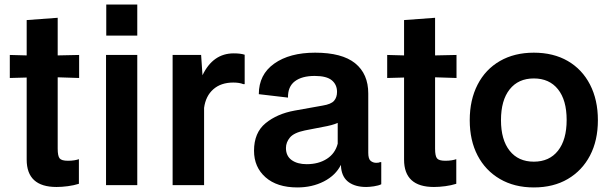

<svg xmlns="http://www.w3.org/2000/svg" viewBox="-20 -812 2679 842"><path d="M228 8Q97 8 97 -112V-472L23 -470V-571L97 -569V-724L233 -734V-569L327 -571V-470L233 -473V-160Q233 -128 241.5 -117.5Q250 -107 278 -107Q293 -107 305.5 -109Q318 -111 326 -114V-6Q304 1 277.5 4.5Q251 8 228 8Z M445 0V-571H582V0ZM446 -656V-792H582V-656Z M737 0V-571H862L868 -482Q914 -578 1005 -578Q1035 -578 1053 -572V-443H1047Q1030 -450 1003 -450Q949 -450 915.5 -420.5Q882 -391 875 -339V0Z M1284 10Q1195 10 1144.5 -34.5Q1094 -79 1094 -151Q1094 -230 1144.5 -271.5Q1195 -313 1272 -327L1395 -349Q1432 -355 1445 -370Q1458 -385 1458 -409Q1458 -441 1435 -460Q1412 -479 1360 -479Q1304 -479 1273 -455.5Q1242 -432 1243 -384L1115 -399Q1115 -485 1182.5 -533Q1250 -581 1362 -581Q1480 -581 1537.5 -534.5Q1595 -488 1595 -402V-142Q1595 -115 1605.5 -106.5Q1616 -98 1630 -98Q1642 -98 1646 -101H1652V-4Q1640 2 1620 5Q1600 8 1586 8Q1539 8 1510 -12.5Q1481 -33 1476 -75L1475 -89Q1452 -43 1400.5 -16.5Q1349 10 1284 10ZM1325 -92Q1377 -92 1413.5 -115.5Q1450 -139 1461 -182V-273Q1450 -268 1433.5 -263.5Q1417 -259 1394 -255L1317 -240Q1269 -230 1251.5 -209Q1234 -188 1234 -163Q1234 -128 1259 -110Q1284 -92 1325 -92Z M1883 8Q1752 8 1752 -112V-472L1678 -470V-571L1752 -569V-724L1888 -734V-569L1982 -571V-470L1888 -473V-160Q1888 -128 1896.5 -117.5Q1905 -107 1933 -107Q1948 -107 1960.5 -109Q1973 -111 1981 -114V-6Q1959 1 1932.5 4.5Q1906 8 1883 8Z M2321 10Q2236 10 2172.5 -27Q2109 -64 2074.5 -130Q2040 -196 2040 -285Q2040 -374 2074.5 -441Q2109 -508 2172.5 -544.5Q2236 -581 2321 -581Q2407 -581 2470 -544.5Q2533 -508 2567.5 -441Q2602 -374 2602 -285Q2602 -196 2567.5 -130Q2533 -64 2470 -27Q2407 10 2321 10ZM2321 -103Q2389 -103 2427 -151Q2465 -199 2465 -286Q2465 -373 2427 -420.5Q2389 -468 2321 -468Q2253 -468 2215 -420Q2177 -372 2177 -285Q2177 -199 2215 -151Q2253 -103 2321 -103Z"/></svg>

Font: BDO Grotesk DemiBold
Style: Regular
Weight: 600
Designer: Deni Anggara
Foundry: Lokal Container
Version: Version 2.000